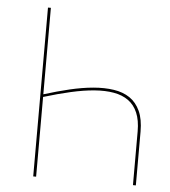

<svg xmlns="http://www.w3.org/2000/svg" viewBox="-51 -746 702 793"><g transform="rotate(5 300.0 -350.0)"><path d="M128 -341.5Q182.5 -358.5 234.2 -370.8Q286 -383 332 -387Q378 -391 416.5 -385.2Q455 -379.5 482.8 -360.8Q510.5 -342 526 -308.2Q541.5 -274.5 541.5 -223V0H529.5V-223Q529.5 -269 516.2 -300Q503 -331 478 -349Q453 -367 417.5 -373.2Q382 -379.5 337.2 -376Q292.5 -372.5 239.8 -360.5Q187 -348.5 128 -330.5V0H116V-700H128Z"/></g></svg>

Font: Lato 2
Style: Regular
Weight: 100
Designer: Lukasz Dziedzic with Adam Twardoch and Botio Nikoltchev
Foundry: tyPoland Lukasz Dziedzic
Version: Version 2.015; 2015-08-06; http://www.latofonts.com/